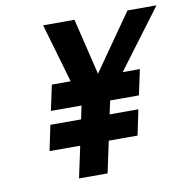

<svg xmlns="http://www.w3.org/2000/svg" viewBox="-77 -758 822 834"><g transform="rotate(-10 333.5 -341.0)"><path d="M271 -310.1H135.7L159.7 -421.9H242.7L167 -682.1H305.2L365.2 -433.6L539.1 -682.1H667L472.2 -421.9H547.9L523.9 -310.1H397L384.3 -251H511.2L487.8 -139.2H360.8L331.1 0H205.1L234.9 -139.2H99.6L123 -251H258.3Z"/></g></svg>

Font: Tuffy
Style: BoldItalic
Weight: 700
Italic angle: -12°
Designer: Thatcher Ulrich, Karoly Barta, Michael Everson
Version: Version 001.271